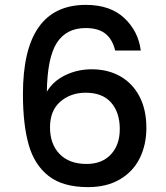

<svg xmlns="http://www.w3.org/2000/svg" viewBox="-20 -767 682 787"><path d="M452 -560Q441 -606 412 -629Q383 -652 331 -652Q252 -652 213 -591.5Q174 -531 172 -391Q198 -435 248 -459Q298 -483 356 -483Q422 -483 472.5 -454.5Q523 -426 551.5 -372Q580 -318 580 -243Q580 -173 552.5 -118Q525 -63 471 -31.5Q417 0 341 0Q238 0 179.5 -45.5Q121 -91 97.5 -174Q74 -257 74 -381Q74 -747 332 -747Q432 -747 489.5 -693Q547 -639 557 -560ZM331 -387Q270 -387 227.5 -350.5Q185 -314 185 -245Q185 -176 224.5 -135.5Q264 -95 335 -95Q398 -95 434.5 -134Q471 -173 471 -238Q471 -306 435.5 -346.5Q400 -387 331 -387Z"/></svg>

Font: Fz Poppins Med
Style: Regular
Weight: 500
Designer: Ninad Kale (Devanagari), Jonny Pinhorn (Latin)
Foundry: Indian Type Foundry
Version: Vit hóa bi Vntype.Com & FontZin.Com